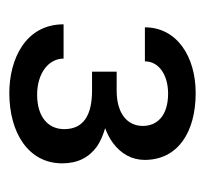

<svg xmlns="http://www.w3.org/2000/svg" viewBox="-34 -722 436 408"><g transform="rotate(90 184.0 -518.0)"><path d="M132.3 -547.9V-495.6H172.4C221.7 -495.6 254.4 -479.5 254.4 -436.5C254.4 -402.3 228.5 -378.9 181.2 -378.9C135.7 -378.9 104.5 -403.3 104.5 -435.1H31.7C31.7 -354 106 -319.8 177.7 -319.8C262.7 -319.8 327.1 -360.8 327.1 -432.1C327.1 -464.8 314.9 -488.8 291.5 -505.9C280.8 -513.2 267.6 -519 252.4 -523.4C264.2 -527.8 274.4 -533.2 283.2 -539.6C306.6 -556.6 319.8 -580.1 319.8 -607.4C319.8 -677.7 261.2 -715.8 177.7 -715.8C100.1 -715.8 38.1 -675.8 38.1 -607.9H110.4C110.4 -638.2 140.1 -657.2 178.7 -657.2C227.1 -657.2 247.6 -632.8 247.6 -603.5C247.6 -571.3 222.2 -547.9 172.4 -547.9Z"/></g></svg>

Font: Bert Sans
Style: Regular
Weight: 400
Designer: Christian Robertson (Google), Cristiano Sobral
Foundry: Google, Cristiano Sobral
Version: Version 3.101